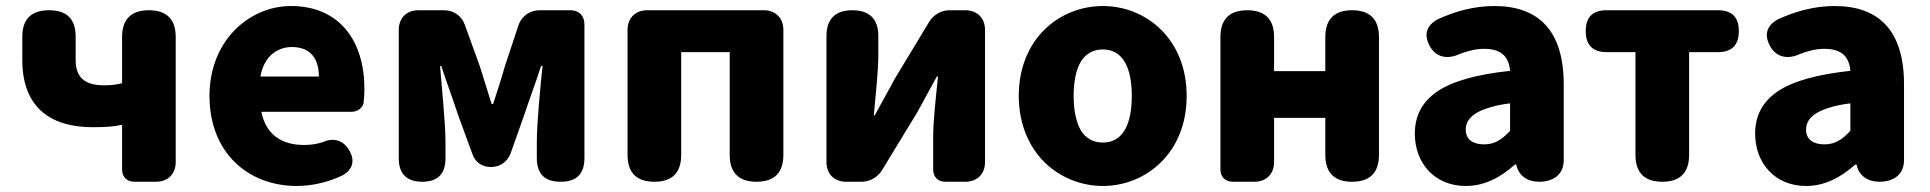

<svg xmlns="http://www.w3.org/2000/svg" viewBox="-20 -603 6402 637"><path d="M563 -284V-480C563 -539 533 -569 474 -569C415 -569 385 -539 385 -480V-327C366 -322 349 -320 325 -320C258 -320 231 -349 231 -404V-481C231 -540 202 -569 143 -569C84 -569 54 -540 54 -481V-404C54 -243 152 -181 287 -181C334 -181 356 -183 385 -189V-41C385 -16 401 0 426 0H474H498C537 0 563 -26 563 -65Z M759 -65C811 -14 883 14 965 14C1014 14 1069 2 1118 -22C1150 -41 1158 -69 1140 -102C1120 -138 1087 -148 1050 -131C1030 -125 1010 -122 989 -122C917 -122 863 -154 847 -232H1014H1146C1167 -232 1183 -246 1186 -260C1188 -274 1189 -292 1189 -309C1189 -464 1109 -583 945 -583C808 -583 675 -469 675 -285C675 -191 707 -116 759 -65ZM882 -423C901 -439 924 -447 948 -447C1013 -447 1038 -405 1038 -349H941H844C850 -383 864 -407 882 -423Z M1303 -284V-77C1303 -26 1330 0 1381 0C1432 0 1458 -26 1458 -77V-132C1458 -194 1445 -319 1440 -384H1444C1460 -335 1484 -270 1500 -221L1548 -90C1557 -65 1580 -49 1607 -49H1610C1639 -49 1664 -67 1674 -94L1719 -221C1735 -270 1759 -333 1775 -384H1780C1773 -319 1761 -194 1761 -132V-79C1761 -26 1787 0 1840 0C1893 0 1919 -26 1919 -79V-522C1919 -551 1901 -569 1872 -569H1818H1770C1738 -569 1710 -549 1700 -519L1655 -383C1642 -337 1629 -298 1616 -258H1611C1599 -298 1586 -337 1572 -383L1522 -521C1512 -550 1485 -569 1454 -569H1368C1329 -569 1303 -543 1303 -504Z M2062 -284V-89C2062 -30 2092 0 2151 0C2210 0 2240 -30 2240 -89V-430H2401V-89C2401 -30 2431 0 2490 0C2549 0 2579 -30 2579 -89V-504C2579 -543 2553 -569 2514 -569H2320H2127C2088 -569 2062 -543 2062 -504Z M3248 -284V-504C3248 -543 3222 -569 3183 -569H3130C3103 -569 3077 -554 3063 -531L2947 -339C2930 -306 2900 -254 2882 -220H2879C2885 -289 2894 -365 2894 -421V-483C2894 -540 2865 -569 2808 -569C2751 -569 2722 -540 2722 -483V-65C2722 -26 2748 0 2787 0H2839C2866 0 2892 -15 2906 -38L3023 -230C3041 -262 3069 -315 3088 -349H3092C3085 -279 3076 -204 3076 -148V-40C3076 -16 3092 0 3116 0H3162H3183C3222 0 3248 -26 3248 -65Z M3832 -65C3884 -116 3917 -191 3917 -285C3917 -473 3783 -583 3639 -583C3494 -583 3360 -473 3360 -285C3360 -191 3394 -116 3445 -65C3497 -14 3567 14 3639 14C3711 14 3781 -14 3832 -65ZM3565 -397C3581 -424 3606 -439 3639 -439C3705 -439 3735 -379 3735 -285C3735 -190 3705 -130 3639 -130C3606 -130 3581 -145 3565 -172C3550 -199 3542 -238 3542 -285C3542 -332 3550 -371 3565 -397Z M4555 -284V-480C4555 -539 4525 -569 4466 -569C4407 -569 4377 -539 4377 -480V-367H4207V-480C4207 -539 4177 -569 4118 -569C4059 -569 4029 -539 4029 -480V-41C4029 -16 4045 0 4070 0H4118H4142C4181 0 4207 -26 4207 -65V-212H4377V-89C4377 -30 4407 0 4466 0C4525 0 4555 -30 4555 -89V-284Z M4749 -300C4698 -265 4674 -219 4674 -159C4674 -64 4738 14 4843 14C4906 14 4959 -15 5006 -57H5011V-55C5019 -19 5049 0 5086 0C5134 0 5168 -24 5168 -72V-161V-323C5168 -501 5085 -583 4938 -583C4871 -583 4809 -566 4750 -539C4713 -519 4703 -489 4723 -451C4744 -412 4783 -405 4823 -424C4852 -435 4878 -441 4904 -441C4962 -441 4986 -414 4990 -368C4879 -356 4800 -334 4749 -300ZM4921 -246C4940 -252 4963 -257 4990 -260V-169C4964 -141 4940 -124 4904 -124C4867 -124 4843 -140 4843 -173C4843 -193 4852 -211 4875 -226C4887 -234 4902 -240 4921 -246Z M5406 -215V-89C5406 -30 5436 0 5495 0C5554 0 5584 -30 5584 -89V-430H5680C5726 -430 5749 -454 5749 -500C5749 -546 5726 -569 5680 -569H5495H5310C5264 -569 5241 -546 5241 -500C5241 -454 5264 -430 5310 -430H5406Z M5878 -300C5827 -265 5803 -219 5803 -159C5803 -64 5867 14 5972 14C6035 14 6088 -15 6135 -57H6140V-55C6148 -19 6178 0 6215 0C6263 0 6297 -24 6297 -72V-161V-323C6297 -501 6214 -583 6067 -583C6000 -583 5938 -566 5879 -539C5842 -519 5832 -489 5852 -451C5873 -412 5912 -405 5952 -424C5981 -435 6007 -441 6033 -441C6091 -441 6115 -414 6119 -368C6008 -356 5929 -334 5878 -300ZM6050 -246C6069 -252 6092 -257 6119 -260V-169C6093 -141 6069 -124 6033 -124C5996 -124 5972 -140 5972 -173C5972 -193 5981 -211 6004 -226C6016 -234 6031 -240 6050 -246Z"/></svg>

Font: GenSenRounded2 TW H
Style: Regular
Weight: 900
Version: Version 2.100;PS 2.1;hotconv 16.6.51;makeotf.lib2.5.65220 DE